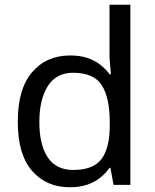

<svg xmlns="http://www.w3.org/2000/svg" viewBox="-20 -780 655 810"><path d="M275 10Q175 10 115 -59.5Q55 -129 55 -267Q55 -405 115.5 -475.5Q176 -546 276 -546Q318 -546 349 -535.5Q380 -525 403 -507Q426 -489 442 -467H448Q447 -480 444.5 -505.5Q442 -531 442 -546V-760H530V0H459L446 -72H442Q426 -49 403 -30.5Q380 -12 348.5 -1Q317 10 275 10ZM289 -63Q374 -63 408.5 -109.5Q443 -156 443 -250V-266Q443 -366 410 -419.5Q377 -473 288 -473Q217 -473 181.5 -416.5Q146 -360 146 -265Q146 -169 181.5 -116Q217 -63 289 -63Z"/></svg>

Font: utamil15
Style: Book
Weight: 400
Designer: Jelle Bosma - Monotype Design Team
Foundry: Monotype Imaging Inc.
Version: Version 2.003